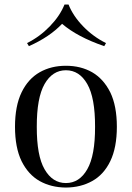

<svg xmlns="http://www.w3.org/2000/svg" viewBox="-20 -822 588 856"><path d="M144 -256.8Q143.6 -127.9 178.7 -67.4Q213.9 -5.9 273.9 -5.9Q334 -5.9 369.1 -67.4Q404.3 -128.9 403.8 -256.8Q404.3 -385.7 369.1 -447.3Q334 -508.8 273.9 -508.8Q213.9 -508.8 178.7 -447.3Q143.6 -385.7 144 -256.8ZM390.6 -14.6Q339.8 13.7 273.9 14.2Q208 13.7 157.2 -14.6Q106.4 -43 76.2 -103.5Q46.9 -164.1 46.9 -256.8Q46.9 -349.6 76.2 -410.2Q105.5 -470.7 157.2 -500Q208 -528.8 273.9 -528.8Q339.8 -528.8 390.6 -500Q441.4 -470.7 471.7 -410.2Q501 -349.6 501 -256.8Q501 -164.1 471.7 -103.5Q442.4 -43 390.6 -14.6ZM444.8 -616.2Q325.2 -657.2 256.8 -715.8Q201.2 -657.2 108.9 -616.2L100.6 -629.9Q157.2 -658.2 202.1 -704.6Q247.1 -751 267.6 -801.8H285.6Q305.7 -751 350.6 -704.6Q395.5 -658.2 452.6 -629.9Z"/></svg>

Font: PlayfairDisplay-Regular
Style: Regular
Weight: 400
Designer: Claus Eggers Sørensen
Foundry: Claus Eggers Sørensen
Version: Version 1.002;PS 001.002;hotconv 1.0.70;makeotf.lib2.5.58329